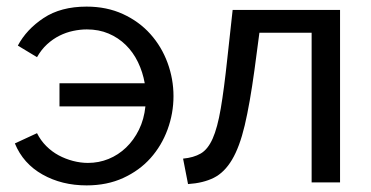

<svg xmlns="http://www.w3.org/2000/svg" viewBox="-20 -552 1122 581"><path d="M242 9Q167 9 108.5 -24Q50 -57 25 -118L92 -149Q103 -127 120 -110Q137 -93 157.5 -82Q178 -71 201 -65Q224 -59 246 -59Q279 -59 308.5 -71Q338 -83 361.5 -105.5Q385 -128 400.5 -159.5Q416 -191 420 -230H160V-300H418Q412 -334 397.5 -364Q383 -394 360.5 -416Q338 -438 308.5 -450.5Q279 -463 243 -463Q223 -463 201.5 -458.5Q180 -454 160 -444Q140 -434 122.5 -418Q105 -402 92 -379L34 -414Q60 -463 112 -497.5Q164 -532 242 -532Q303 -532 352 -509.5Q401 -487 435 -449Q469 -411 487 -362Q505 -313 505 -261Q505 -209 487 -160Q469 -111 435.5 -73.5Q402 -36 353 -13.5Q304 9 242 9Z M534 -72Q566 -75 587.5 -87.5Q609 -100 623.5 -132.5Q638 -165 648 -223.5Q658 -282 668 -376L684 -522H1009V0H923V-453H765L750 -340Q736 -238 720.5 -172.5Q705 -107 682 -68.5Q659 -30 627 -14Q595 2 549 5Z"/></svg>

Font: Boldmen Medium
Style: Regular
Weight: 400
Designer: Matt McInerney, Pablo Impallari, Rodrigo Fuenzalida
Foundry: LIVING CONCEPT
Version: Version 1.000